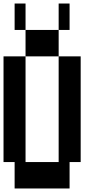

<svg xmlns="http://www.w3.org/2000/svg" viewBox="-20 -1050 540 1090"><path d="M125 -1030V-880H63V-1030ZM375 -880H313V-1030H375ZM313 -730H125V-880H313ZM438 -730V-130H375V20H63V-130H0V-730H125V-130H313V-730Z"/></svg>

Font: 2P VHS
Style: Regular
Weight: 400
Designer: CodeMan38
Foundry: CodeMan38
Version: Version 3.000